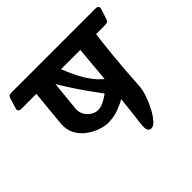

<svg xmlns="http://www.w3.org/2000/svg" viewBox="-209 -777 971 971"><g transform="rotate(-45 276.0 -291.5)"><path d="M-55 -534 -39 -587Q-34 -604 -24 -605Q-14 -606 0 -606H585Q613 -606 606 -584L589 -531Q584 -515 573 -513.5Q562 -512 540 -512H498Q495 -491 491 -456Q487 -421 482.5 -376Q478 -331 474 -279.5Q470 -228 467 -174Q466 -149 455 -115.5Q444 -82 427.5 -50.5Q411 -19 393 2Q375 23 360 23Q345 23 340 12Q335 1 336 -17Q337 -35 340 -56Q343 -78 347 -113Q351 -148 355 -190Q340 -180 303 -165.5Q266 -151 223 -151Q200 -151 169.5 -161.5Q139 -172 111 -192.5Q83 -213 66 -244Q49 -275 52 -316Q56 -363 61.5 -417.5Q67 -472 71 -512H-34Q-62 -512 -55 -534ZM158 -319Q156 -295 167 -275.5Q178 -256 196.5 -244.5Q215 -233 233 -233Q253 -233 275 -244Q297 -255 316 -269Q301 -290 275 -325.5Q249 -361 222 -402Q195 -443 174 -479ZM247 -512Q258 -484 275 -448Q292 -412 315.5 -378Q339 -344 368 -321L385 -512Z"/></g></svg>

Font: Alkatra
Style: Regular
Weight: 400
Designer: Suman Bhandary
Version: Version 1.100;gftools[0.9.22]